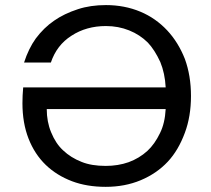

<svg xmlns="http://www.w3.org/2000/svg" viewBox="-20 -725 826 752"><path d="M394 -75.2Q442.4 -75.2 483.9 -89.8Q525.4 -105 557.1 -133.8Q585.9 -160.2 606.9 -204.1Q626 -242.7 628.9 -297.9H163.1Q163.1 -248 180.2 -207Q198.2 -162.6 227.1 -136.2Q257.3 -107.4 299.8 -90.8Q338.4 -75.2 394 -75.2ZM67.9 -320.8Q67.9 -350.1 70.8 -382.8H628.9Q626 -438 607.9 -481.9Q585.9 -529.8 559.1 -558.1Q528.3 -588.9 485.8 -606Q443.4 -623 395 -623Q317.9 -623 259.8 -585Q202.1 -548.3 179.2 -480H74.2Q91.8 -534.7 120.1 -574.2Q151.9 -616.7 191.9 -644Q231 -671.4 285.2 -689Q334 -705.1 395 -705.1Q467.8 -705.1 529.8 -679.2Q589.4 -654.3 634.8 -606Q678.2 -559.6 704.1 -494.1Q728 -428.7 728 -349.1Q728 -269 704.1 -205.1Q678.7 -136.2 637.2 -91.8Q593.8 -45.4 530.8 -19Q468.8 6.8 394 6.8Q320.3 6.8 262.2 -15.1Q201.7 -38.1 159.2 -79.1Q115.7 -121.1 91.8 -182.1Q67.9 -243.2 67.9 -320.8Z"/></svg>

Font: PoppinsZ
Style: Regular
Weight: 400
Designer: Ninad Kale (Devanagari), Jonny Pinhorn (Latin)
Foundry: Indian Type Foundry
Version: Version 3.002;FEAKit 1.0